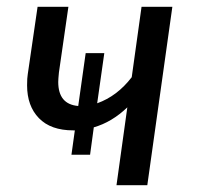

<svg xmlns="http://www.w3.org/2000/svg" viewBox="-20 -547 586 567"><path d="M489 -527 415 0H324L356 -230Q310 -186 257 -171L246 -90H191L201 -162H196Q130 -162 95 -198Q60 -234 60 -295Q60 -317 62 -328L91 -527H182L154 -333Q152 -313 152 -305Q152 -239 211 -234L233 -390H288L267 -242Q326 -263 369 -319L398 -527Z"/></svg>

Font: Fira Sans
Style: Italic
Weight: 400
Italic angle: -8°
Designer: bBox Type GmbH & Carrois Corporate GbR & Edenspiekermann AG
Foundry: bBox Type GmbH & Carrois Corporate GbR & Edenspiekermann AG
Version: Version 4.301